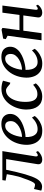

<svg xmlns="http://www.w3.org/2000/svg" viewBox="1002 -1640 620 2721"><g transform="rotate(-90 1311.5 -279.0)"><path d="M456.5 -89Q453.5 -68.5 458.8 -60.8Q464 -53 471 -53Q479.5 -53 491 -58.8Q502.5 -64.5 518.5 -77.5L531.5 -51.5Q525.5 -42.5 507.8 -28Q490 -13.5 465 -1.8Q440 10 412 10Q378.5 10 359.5 -6.8Q340.5 -23.5 346 -59.5L418 -501.5H266.5Q233 -337.5 202.2 -232.2Q171.5 -127 139.5 -70Q118.5 -33 89.5 -12.5Q60.5 8 24.5 8Q9.5 8 -8 3.5Q-25.5 -1 -29 -4L-6 -107.5Q-2.5 -105.5 9 -101.8Q20.5 -98 33.5 -95Q46.5 -92 55 -92Q72 -92 88.2 -118Q104.5 -144 119.2 -182.8Q134 -221.5 147 -259.5Q159.5 -288.5 170.2 -328.5Q181 -368.5 189.5 -411.5Q198 -454.5 204 -492L113 -509L120 -555H531Z M1029 -96.5Q1015.5 -76 985.5 -51Q955.5 -26 913 -7.8Q870.5 10.5 818.5 10.5Q745.5 10.5 701.8 -22.2Q658 -55 638.8 -106.2Q619.5 -157.5 620 -213Q621 -285 643.5 -349.5Q666 -414 705.8 -463.2Q745.5 -512.5 798.8 -540.8Q852 -569 914.5 -569Q988 -569 1022.8 -533.8Q1057.5 -498.5 1058 -447Q1058.5 -400 1035.2 -364Q1012 -328 974 -302.2Q936 -276.5 891.5 -260Q847 -243.5 804.5 -235.2Q762 -227 730.5 -226.5Q728 -184.5 738 -145Q748 -105.5 773.2 -80.5Q798.5 -55.5 842 -55.5Q888 -55.5 930.2 -77.2Q972.5 -99 1006.5 -135.5ZM890.5 -515Q854 -515 825.8 -492Q797.5 -469 777.8 -432.8Q758 -396.5 746.5 -354.8Q735 -313 732 -276Q766 -277 805 -288Q844 -299 878.5 -319.8Q913 -340.5 934.8 -370Q956.5 -399.5 956 -437.5Q955.5 -476 938 -495.5Q920.5 -515 890.5 -515Z M1482 -447.5Q1463 -466 1438 -484.8Q1413 -503.5 1392 -503.5Q1345 -503.5 1307.8 -467.8Q1270.5 -432 1249.2 -368.8Q1228 -305.5 1228.5 -222.5Q1229.5 -138 1257 -98.2Q1284.5 -58.5 1335 -58.5Q1380.5 -58.5 1411.2 -75.8Q1442 -93 1471 -119.5L1491.5 -81Q1479 -64.5 1453.5 -43.2Q1428 -22 1389.5 -6Q1351 10 1300.5 10Q1216.5 10 1168.5 -48.5Q1120.5 -107 1120 -213.5Q1119.5 -272 1138.2 -334Q1157 -396 1194 -449.2Q1231 -502.5 1286.5 -535.2Q1342 -568 1415.5 -568Q1443 -568 1475.2 -562.2Q1507.5 -556.5 1529 -546L1501 -442.5Z M1981 -96.5Q1967.5 -76 1937.5 -51Q1907.5 -26 1865 -7.8Q1822.5 10.5 1770.5 10.5Q1697.5 10.5 1653.8 -22.2Q1610 -55 1590.8 -106.2Q1571.5 -157.5 1572 -213Q1573 -285 1595.5 -349.5Q1618 -414 1657.8 -463.2Q1697.5 -512.5 1750.8 -540.8Q1804 -569 1866.5 -569Q1940 -569 1974.8 -533.8Q2009.5 -498.5 2010 -447Q2010.5 -400 1987.2 -364Q1964 -328 1926 -302.2Q1888 -276.5 1843.5 -260Q1799 -243.5 1756.5 -235.2Q1714 -227 1682.5 -226.5Q1680 -184.5 1690 -145Q1700 -105.5 1725.2 -80.5Q1750.5 -55.5 1794 -55.5Q1840 -55.5 1882.2 -77.2Q1924.5 -99 1958.5 -135.5ZM1842.5 -515Q1806 -515 1777.8 -492Q1749.5 -469 1729.8 -432.8Q1710 -396.5 1698.5 -354.8Q1687 -313 1684 -276Q1718 -277 1757 -288Q1796 -299 1830.5 -319.8Q1865 -340.5 1886.8 -370Q1908.5 -399.5 1908 -437.5Q1907.5 -476 1890 -495.5Q1872.5 -515 1842.5 -515Z M2534.5 -89Q2532 -70.5 2536.2 -61.8Q2540.5 -53 2548 -53Q2556.5 -53 2567 -58.2Q2577.5 -63.5 2593 -77.5L2606 -51.5Q2602 -44.5 2586.8 -29.8Q2571.5 -15 2548 -2.5Q2524.5 10 2495 10Q2461.5 10 2441.5 -6.5Q2421.5 -23 2426 -56L2454 -258H2237.5L2202.5 0H2101.5L2166 -481L2118 -506.5L2125.5 -544L2252.5 -566.5L2277 -554.5L2245 -312.5H2461L2493 -554.5H2594Z"/></g></svg>

Font: Merriweather
Style: Italic
Weight: 400
Italic angle: -7.8°
Designer: Eben Sorkin
Foundry: Eben Sorkin
Version: Version 2.100